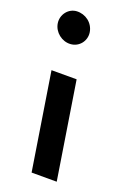

<svg xmlns="http://www.w3.org/2000/svg" viewBox="-148 -715 520 765"><g transform="rotate(20 112.0 -333.0)"><path d="M60.5 -534C96.5 -536 122.5 -568.5 117 -604.5C111 -642.5 77 -667.5 40 -665.5C5.5 -663.5 -20.5 -630.5 -15 -594.5C-9.5 -558.5 25 -531.5 60.5 -534ZM25.5 -410.5 90.5 0H197L132 -410.5Z"/></g></svg>

Font: Font.Observer
Style: Regular
Weight: 500
Italic angle: 9°
Version: Version 1.001;FEAKit 1.0